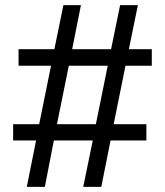

<svg xmlns="http://www.w3.org/2000/svg" viewBox="-20 -725 640 745"><path d="M84 0 120 -180H31V-243H132L178 -470H52V-534H191L226 -705H294L260 -534H411L446 -705H515L480 -534H569V-470H467L421 -243H548V-180H409L373 0H303L340 -180H189L154 0ZM201 -243H352L398 -470H247Z"/></svg>

Font: Mulish ExtraLight Medium
Style: Regular
Weight: 500
Version: Version 3.603